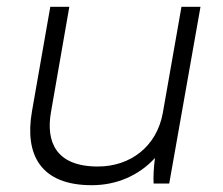

<svg xmlns="http://www.w3.org/2000/svg" viewBox="-20 -540 656 565"><path d="M250 5C324 5 389 -24 436 -75C432 -46 431 -17 432 0H478L570 -520H514L459 -207C441 -109 364 -50 268 -50C143 -50 115 -124 130 -210L184 -520H128L74 -212C52 -85 99 5 250 5Z"/></svg>

Font: Fixel Display 20240404 Light
Style: Italic
Weight: 300
Italic angle: -10°
Designer: AlfaBravo + MacPaw
Foundry: Kyrylo Tkachov, Marchela Mozhyna, Serhii Makarenko, Maria Weinstein, Zakhar Kryvoshyya
Version: Version 1.211;Glyphs 3.2 (3225)